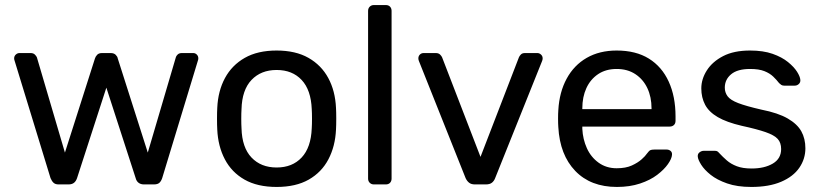

<svg xmlns="http://www.w3.org/2000/svg" viewBox="-20 -730 3250 760"><path d="M212 0Q199 0 192 -6.5Q185 -13 180 -25L38 -489Q36 -494 36 -499Q36 -508 42.5 -514Q49 -520 57 -520H101Q112 -520 118 -514Q124 -508 126 -503L237 -126L356 -499Q358 -506 364.5 -513Q371 -520 384 -520H418Q431 -520 438 -513Q445 -506 446 -499L565 -126L676 -503Q677 -508 683 -514Q689 -520 700 -520H745Q753 -520 759 -514Q765 -508 765 -499Q765 -494 763 -489L622 -25Q618 -13 611 -6.5Q604 0 589 0H550Q537 0 528.5 -6.5Q520 -13 517 -25L401 -383L285 -25Q281 -13 273 -6.5Q265 0 251 0Z M1075 10Q999 10 948 -19Q897 -48 870 -99.5Q843 -151 840 -217Q839 -234 839 -260.5Q839 -287 840 -303Q843 -370 870.5 -421Q898 -472 949 -501Q1000 -530 1075 -530Q1150 -530 1201 -501Q1252 -472 1279.5 -421Q1307 -370 1310 -303Q1311 -287 1311 -260.5Q1311 -234 1310 -217Q1307 -151 1280 -99.5Q1253 -48 1202 -19Q1151 10 1075 10ZM1075 -67Q1137 -67 1174 -106.5Q1211 -146 1214 -222Q1215 -237 1215 -260Q1215 -283 1214 -298Q1211 -374 1174 -413.5Q1137 -453 1075 -453Q1013 -453 975.5 -413.5Q938 -374 936 -298Q935 -283 935 -260Q935 -237 936 -222Q938 -146 975.5 -106.5Q1013 -67 1075 -67Z M1460 0Q1450 0 1443.5 -6.5Q1437 -13 1437 -23V-687Q1437 -697 1443.5 -703.5Q1450 -710 1460 -710H1507Q1518 -710 1524 -703.5Q1530 -697 1530 -687V-23Q1530 -13 1524 -6.5Q1518 0 1507 0Z M1860 0Q1845 0 1836.5 -7Q1828 -14 1823 -25L1638 -489Q1636 -494 1636 -499Q1636 -508 1642 -514Q1648 -520 1657 -520H1705Q1716 -520 1722 -514Q1728 -508 1730 -503L1882 -109L2034 -503Q2036 -508 2041.5 -514Q2047 -520 2058 -520H2107Q2115 -520 2121.5 -514Q2128 -508 2128 -499Q2128 -494 2126 -489L1940 -25Q1936 -14 1927.5 -7Q1919 0 1903 0Z M2422 10Q2318 10 2257 -53.5Q2196 -117 2190 -227Q2189 -240 2189 -260.5Q2189 -281 2190 -294Q2194 -365 2223 -418.5Q2252 -472 2302.5 -501Q2353 -530 2421 -530Q2497 -530 2548.5 -498Q2600 -466 2627 -407Q2654 -348 2654 -269V-252Q2654 -241 2647.5 -235Q2641 -229 2631 -229H2285Q2285 -228 2285 -225Q2285 -222 2285 -220Q2287 -179 2303 -143.5Q2319 -108 2349.5 -86Q2380 -64 2421 -64Q2457 -64 2481 -75Q2505 -86 2520 -99.5Q2535 -113 2540 -121Q2549 -133 2554 -135.5Q2559 -138 2570 -138H2619Q2628 -138 2634.5 -132.5Q2641 -127 2640 -117Q2639 -102 2624 -80.5Q2609 -59 2581.5 -38Q2554 -17 2513.5 -3.5Q2473 10 2422 10ZM2285 -298H2559V-301Q2559 -346 2542.5 -381Q2526 -416 2495 -436.5Q2464 -457 2421 -457Q2378 -457 2347.5 -436.5Q2317 -416 2301 -381Q2285 -346 2285 -301Z M2954 10Q2898 10 2858 -4Q2818 -18 2793 -38Q2768 -58 2755.5 -78Q2743 -98 2742 -110Q2741 -121 2749 -127Q2757 -133 2765 -133H2810Q2815 -133 2818.5 -131.5Q2822 -130 2828 -123Q2841 -109 2857 -95Q2873 -81 2896.5 -72Q2920 -63 2955 -63Q3006 -63 3039 -82.5Q3072 -102 3072 -140Q3072 -165 3058.5 -180Q3045 -195 3010.5 -207Q2976 -219 2916 -232Q2856 -246 2821 -266.5Q2786 -287 2771 -315.5Q2756 -344 2756 -380Q2756 -417 2778 -451.5Q2800 -486 2842.5 -508Q2885 -530 2949 -530Q3001 -530 3038 -517Q3075 -504 3099 -484.5Q3123 -465 3135 -446Q3147 -427 3148 -414Q3149 -404 3142 -397.5Q3135 -391 3126 -391H3084Q3077 -391 3072.5 -394Q3068 -397 3064 -401Q3054 -414 3040.5 -427Q3027 -440 3005.5 -448.5Q2984 -457 2949 -457Q2899 -457 2874 -436Q2849 -415 2849 -383Q2849 -364 2860 -349Q2871 -334 2902 -322Q2933 -310 2994 -296Q3060 -283 3098 -261Q3136 -239 3152 -210Q3168 -181 3168 -143Q3168 -101 3144 -66Q3120 -31 3072 -10.5Q3024 10 2954 10Z"/></svg>

Font: RubikRegular
Style: Regular
Weight: 400
Designer: Hubert and Fischer
Foundry: Hubert and Fischer
Version: Version 2.300;gftools[0.9.30]